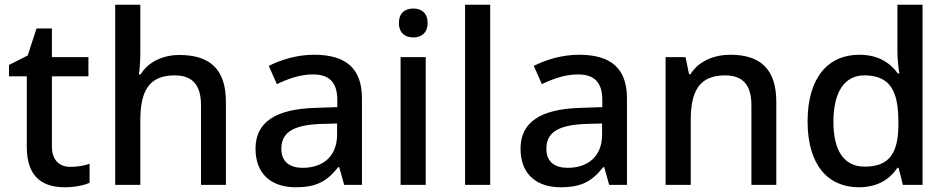

<svg xmlns="http://www.w3.org/2000/svg" viewBox="-20 -780 3995 810"><path d="M277 -76C231 -76 199 -104 199 -162V-458H353V-539H199V-660H134L97 -546L18 -506V-458H93V-160C93 -27 166 10 254 10C293 10 335 2 358 -9V-89C336 -81 305 -76 277 -76Z M572 -557V-760H466V0H572V-271C572 -393 606 -462 717 -462C793 -462 828 -420 828 -336V0H933V-351C933 -489 864 -548 737 -548C669 -548 607 -521 573 -466H566C569 -487 572 -523 572 -557Z M1305 -549C1233 -549 1165 -528 1114 -502L1148 -425C1194 -447 1245 -466 1300 -466C1365 -466 1403 -437 1403 -358V-328L1311 -325C1140 -320 1058 -263 1058 -153C1058 -41 1130 10 1227 10C1317 10 1360 -16 1407 -75H1411L1432 0H1507V-365C1507 -491 1440 -549 1305 -549ZM1330 -257 1402 -259V-212C1402 -118 1340 -72 1257 -72C1204 -72 1167 -96 1167 -152C1167 -215 1207 -252 1330 -257Z M1724 -744C1690 -744 1663 -727 1663 -683C1663 -640 1690 -622 1724 -622C1756 -622 1784 -640 1784 -683C1784 -727 1756 -744 1724 -744ZM1776 -539H1670V0H1776Z M2048 0V-760H1942V0Z M2423 -549C2351 -549 2283 -528 2232 -502L2266 -425C2312 -447 2363 -466 2418 -466C2483 -466 2521 -437 2521 -358V-328L2429 -325C2258 -320 2176 -263 2176 -153C2176 -41 2248 10 2345 10C2435 10 2478 -16 2525 -75H2529L2550 0H2625V-365C2625 -491 2558 -549 2423 -549ZM2448 -257 2520 -259V-212C2520 -118 2458 -72 2375 -72C2322 -72 2285 -96 2285 -152C2285 -215 2325 -252 2448 -257Z M3061 -549C2993 -549 2928 -523 2893 -467H2887L2872 -539H2788V0H2894V-272C2894 -394 2929 -462 3039 -462C3115 -462 3150 -420 3150 -336V0H3255V-351C3255 -490 3186 -549 3061 -549Z M3603 10C3685 10 3735 -26 3766 -72H3771L3789 0H3872V-760H3766V-558C3766 -531 3771 -488 3774 -470H3768C3736 -514 3686 -549 3605 -549C3474 -549 3387 -453 3387 -268C3387 -84 3473 10 3603 10ZM3628 -77C3540 -77 3496 -145 3496 -266C3496 -388 3540 -462 3627 -462C3737 -462 3770 -393 3770 -267V-251C3769 -134 3732 -77 3628 -77Z"/></svg>

Font: Noto Sans Devanagari UI Medium
Style: Regular
Weight: 500
Designer: Jelle Bosma - Monotype Design Team
Foundry: Monotype Imaging Inc.
Version: Version 2.004